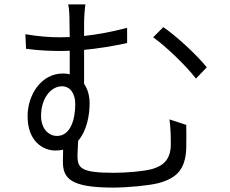

<svg xmlns="http://www.w3.org/2000/svg" viewBox="-20 -810 1040 870"><path d="M720 -687 674 -641C729 -602 820 -516 868 -454L917 -505C872 -561 778 -648 720 -687ZM238 -194C200 -194 166 -227 166 -285C166 -364 210 -419 261 -419C297 -419 321 -388 321 -338C321 -270 300 -194 238 -194ZM386 -342C386 -377 377 -407 361 -430V-584C424 -590 493 -601 556 -615V-684C493 -667 425 -654 361 -647V-701C361 -733 364 -770 367 -790H289C294 -770 295 -736 295 -701L296 -642L252 -641C202 -641 155 -645 95 -655L98 -589C155 -581 213 -579 257 -579L296 -580V-473C287 -476 276 -477 265 -477C168 -477 105 -382 105 -283C105 -168 177 -128 230 -128C243 -128 255 -129 266 -132L265 -78C265 -3 297 40 492 40C557 40 654 31 697 20C783 -3 820 -44 824 -138C825 -180 824 -206 824 -244L748 -269C753 -229 754 -197 754 -157C754 -88 721 -59 669 -44C633 -34 553 -27 496 -27C346 -27 331 -48 331 -106L334 -172C374 -218 386 -289 386 -342Z"/></svg>

Font: Noto Sans JP DemiLight
Style: Regular
Weight: 350
Designer: Ryoko NISHIZUKA 西塚涼子 (kana, bopomofo & ideographs); Paul D. Hunt (Latin, Greek & Cyrillic); Sandoll Communications 산돌커뮤니
Foundry: Adobe
Version: Version 2.004;hotconv 1.0.118;makeotfexe 2.5.65603